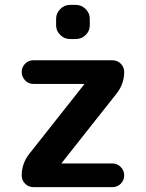

<svg xmlns="http://www.w3.org/2000/svg" viewBox="-20 -767 598 787"><path d="M99 -135 325 -421Q325 -422 326 -422Q326 -423 325 -423H117Q97 -423 83 -437.5Q69 -452 69 -472Q69 -492 83 -506Q97 -520 117 -520H441Q461 -520 475 -506Q489 -492 489 -472Q489 -424 459 -385L233 -99Q233 -98 232 -98Q232 -97 233 -97H441Q461 -97 475 -82.5Q489 -68 489 -48Q489 -28 475 -14Q461 0 441 0H117Q97 0 83 -14Q69 -28 69 -48Q69 -96 99 -135ZM267 -747H291Q314 -747 331 -730Q348 -713 348 -690V-663Q348 -640 331 -623.5Q314 -607 291 -607H267Q244 -607 227 -623.5Q210 -640 210 -663V-690Q210 -713 227 -730Q244 -747 267 -747Z"/></svg>

Font: Rounded Mplus 1c Bold
Style: Bold
Weight: 700
Version: Version 1.059.20150529